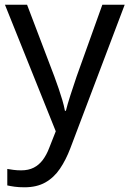

<svg xmlns="http://www.w3.org/2000/svg" viewBox="-20 -556 550 816"><path d="M1 -536H95L211 -231Q221 -204 229.5 -179Q238 -154 245 -130.5Q252 -107 256 -85H260Q266 -110 279 -150.5Q292 -191 306 -232L415 -536H510L279 74Q260 124 234.5 161.5Q209 199 172.5 219.5Q136 240 84 240Q60 240 42 237.5Q24 235 11 232V162Q22 164 37.5 166Q53 168 70 168Q101 168 123.5 156.5Q146 145 162 123.5Q178 102 189 73L217 2Z"/></svg>

Font: ltelugu25
Style: Book
Weight: 400
Designer: Jelle Bosma - Monotype Design Team
Foundry: Monotype Imaging Inc.
Version: Version 2.003